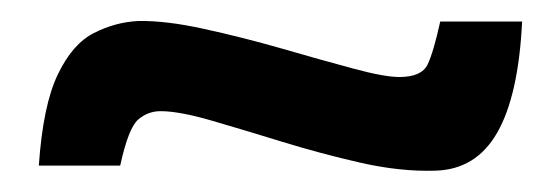

<svg xmlns="http://www.w3.org/2000/svg" viewBox="-20 -492 528 181"><path d="M390.1 -331.1Q357.4 -330.1 319.8 -338.6Q282.2 -347.2 245.8 -358.4Q209.5 -369.6 179.2 -378.4Q148.9 -387.2 131.3 -387.2Q119.6 -387.2 110.4 -379.4Q101.1 -371.6 93.3 -335.9H16.6Q20.5 -392.6 34.4 -421.6Q48.3 -450.7 68.6 -460.9Q88.9 -471.2 110.4 -472.2Q136.2 -472.7 172.1 -464.8Q208 -457 245.4 -446.3Q282.7 -435.5 312.5 -427.5Q342.3 -419.4 356.4 -419.4Q377.4 -419.4 383.1 -431.2Q388.7 -442.9 395 -471.7H472.2Q468.8 -401.9 448.7 -366.9Q428.7 -332 390.1 -331.1Z"/></svg>

Font: Pontano Sans Medium
Style: Regular
Weight: 500
Designer: Vernon Adams
Foundry: Vernon Adams
Version: Version 2.001